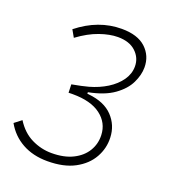

<svg xmlns="http://www.w3.org/2000/svg" viewBox="-161 -634 884 976"><g transform="rotate(20 281.5 -146.0)"><path d="M204.6 234.4Q126.5 234.4 68.4 202.1Q10.3 169.9 -22.9 110.8L15.1 81.5Q50.3 137.7 102.1 163.1Q153.8 188.5 210.4 188.5Q278.3 188.5 325.2 165Q372.1 141.6 395.8 102.3Q419.4 63 417.5 16.1Q415 -49.3 361.8 -89.6Q308.6 -129.9 210.9 -129.9Q209 -129.9 203.9 -129.9Q198.7 -129.9 187.5 -129.4L186 -174.3Q213.4 -179.2 235.8 -184.1Q258.3 -189 274.4 -193.4Q326.7 -208 368.4 -234.1Q410.2 -260.3 434.6 -295.2Q459 -330.1 459 -370.1Q459 -416.5 424.3 -449Q389.6 -481.4 327.1 -481.4Q283.7 -481.4 229.5 -462.6Q175.3 -443.8 117.2 -400.9L95.2 -439.5Q205.6 -527.3 331.5 -527.3Q417.5 -527.3 461.9 -486.1Q506.3 -444.8 506.3 -381.8Q506.3 -341.3 485.1 -297.4Q463.9 -253.4 414.1 -217.8Q364.3 -182.1 278.8 -165.5V-157.7L287.1 -156.7Q373 -147.9 417.7 -100.8Q462.4 -53.7 464.8 12.2Q467.3 69.8 438.7 120.6Q410.2 171.4 351.6 202.9Q293 234.4 204.6 234.4Z"/></g></svg>

Font: Cascadia Code ExtraLight
Style: Italic
Weight: 200
Italic angle: -10°
Monospace: yes
Designer: Aaron Bell
Foundry: Saja Typeworks
Version: Version 2404.023; ttfautohint (v1.8.4)